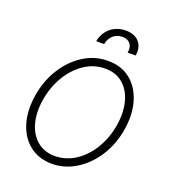

<svg xmlns="http://www.w3.org/2000/svg" viewBox="-134 -823 837 935"><g transform="rotate(20 284.5 -355.5)"><path d="M240.7 11.7Q172.4 11.2 125.2 -25.6Q78.1 -62.5 58.3 -127.2Q38.6 -191.9 51.8 -274.9Q65.4 -356 105.5 -418.7Q145.5 -481.4 203.6 -517.6Q261.7 -553.7 327.6 -553.2Q396.5 -553.7 443.4 -516.6Q490.2 -479.5 510.3 -414.8Q530.3 -350.1 517.1 -267.1Q503.9 -186.5 463.4 -123.5Q422.9 -60.5 365 -24.7Q307.1 11.2 240.7 11.7ZM240.7 -28.8Q299.3 -29.3 348.4 -61.8Q397.5 -94.2 430.7 -150.1Q463.9 -206.1 475.1 -274.9Q485.8 -341.3 471.7 -395.5Q457.5 -449.7 420.9 -481.4Q384.3 -513.2 327.6 -513.2Q270 -513.2 220.9 -480.2Q171.9 -447.3 138.7 -391.6Q105.5 -335.9 94.2 -267.1Q83 -200.7 97.2 -146.7Q111.3 -92.8 148.2 -61Q185.1 -29.3 240.7 -28.8ZM240.2 -623.5Q245.6 -652.8 262 -675Q278.3 -697.3 303.5 -709.5Q328.6 -721.7 358.9 -721.7Q404.8 -721.7 428.5 -694.6Q452.1 -667.5 444.3 -623.5H403.3Q408.7 -652.3 395 -669.7Q381.3 -687 353 -687Q325.2 -687 305.9 -669.7Q286.6 -652.3 281.2 -623.5Z"/></g></svg>

Font: Inter Tight ExtraLight
Style: Italic
Weight: 250
Italic angle: -9.39999°
Designer: Rasmus Andersson
Foundry: rsms
Version: Version 3.004